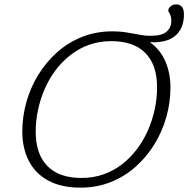

<svg xmlns="http://www.w3.org/2000/svg" viewBox="-20 -852 865 882"><path d="M144 -247Q144 -144 197.8 -89.2Q251.5 -34.5 354.5 -34.5Q408.5 -34.5 455.2 -51Q502 -67.5 540.5 -97.2Q579 -127 609 -166.8Q639 -206.5 659.5 -253Q680 -299.5 690.8 -350Q701.5 -400.5 701.5 -451Q701.5 -554 647.8 -608.5Q594 -663 491 -663Q437 -663 390.2 -646.5Q343.5 -630 305 -600.2Q266.5 -570.5 236.5 -531Q206.5 -491.5 186 -444.8Q165.5 -398 154.8 -347.8Q144 -297.5 144 -247ZM763 -450Q763 -381.5 744.2 -314.8Q725.5 -248 689.5 -189.5Q653.5 -131 603 -86Q552.5 -41 488.5 -15.5Q424.5 10 349.5 10Q262.5 10 203 -21.8Q143.5 -53.5 113 -111.8Q82.5 -170 82.5 -247.5Q82.5 -316.5 101.2 -383.2Q120 -450 156 -508.5Q192 -567 242.5 -612Q293 -657 357 -682.5Q421 -708 496 -708Q526.5 -708 550 -704.8Q573.5 -701.5 593.8 -697.5Q614 -693.5 633 -690.5Q652 -687.5 673 -687.5Q724 -687.5 745.5 -706.8Q767 -726 767 -755.5Q767 -776 760 -788Q753 -800 753 -803.5Q753 -813.5 763.8 -822.8Q774.5 -832 789.5 -832Q805.5 -832 815.2 -821Q825 -810 825 -786Q825 -719 782 -685Q739 -651 651.5 -659.5L652.5 -669Q710 -633.5 736.5 -577Q763 -520.5 763 -450Z"/></svg>

Font: Newsreader 9pt Light
Style: Italic
Weight: 300
Italic angle: -17°
Designer: Hugues Gentile
Foundry: Production Type
Version: Version 1.003